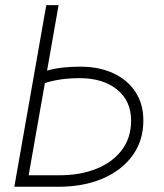

<svg xmlns="http://www.w3.org/2000/svg" viewBox="-20 -713 626 733"><path d="M202.6 0H34.7L156.7 -693.4H203.6L159.7 -443.4Q188.5 -451.7 220 -455.1Q251.5 -458.5 286.6 -458.5Q357.9 -458.5 412.1 -433.6Q466.3 -408.7 496.8 -362.5Q527.3 -316.4 527.3 -252.9Q527.3 -176.3 486.1 -119.4Q444.8 -62.5 371.8 -31.2Q298.8 0 202.6 0ZM89.4 -43.9H205.6Q286.6 -43.9 348.4 -68.8Q410.2 -93.8 445.3 -140.4Q480.5 -187 480.5 -252.4Q480.5 -328.1 426.8 -371.3Q373 -414.6 284.7 -414.6Q209.5 -414.6 151.4 -396Z"/></svg>

Font: Cascadia Mono ExtraLight
Style: Italic
Weight: 200
Italic angle: -10°
Monospace: yes
Designer: Aaron Bell
Foundry: Saja Typeworks
Version: Version 2404.023; ttfautohint (v1.8.4)